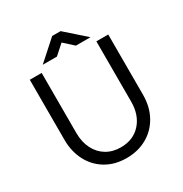

<svg xmlns="http://www.w3.org/2000/svg" viewBox="-194 -992 1094 1149"><g transform="rotate(-30 353.0 -418.0)"><path d="M82 -270V-686H164V-270Q164 -208 188 -161Q212 -114 254.5 -88.5Q297 -63 353 -63Q439 -63 490.5 -120Q542 -177 542 -270V-686H624V-270Q624 -187 589 -123.5Q554 -60 492 -25Q430 10 351 10Q270 10 209 -26.5Q148 -63 115 -127Q82 -191 82 -270ZM329 -846H387L524 -725H423L358 -784L292 -725H194Z"/></g></svg>

Font: Bellota Text
Style: Bold
Weight: 700
Designer: Kemie Guaida
Foundry: Kemie Guaida
Version: Version 4.001